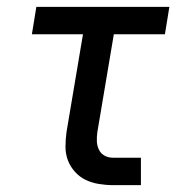

<svg xmlns="http://www.w3.org/2000/svg" viewBox="-20 -540 540 560"><path d="M310 0Q289 0 268 -3.5Q247 -7 229.5 -15.5Q212 -24 198.5 -39Q185 -54 178 -72.5Q171 -91 171 -112Q171 -133 174 -155L222 -440H73L86 -520H474L461 -440H312L264 -155Q262 -141 262.5 -128Q263 -115 268.5 -103.5Q274 -92 285 -86Q296 -80 310 -80H391V0Z"/></svg>

Font: Iosevka Curly Medium
Style: Italic
Weight: 500
Italic angle: -9°
Monospace: yes
Designer: Belleve Invis
Foundry: Belleve Invis
Version: Version 22.1.2; ttfautohint (v1.8.4)